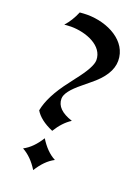

<svg xmlns="http://www.w3.org/2000/svg" viewBox="-147 -846 663 907"><g transform="rotate(20 184.0 -392.5)"><path d="M129 -781C117 -781 105 -780 92 -779C79 -748 63 -722 43 -700C58 -701 69 -702 76 -702C154 -702 243 -666 243 -594C243 -570 222 -532 181 -480L157 -448C108 -385 79 -328 70 -279C86 -252 116 -228 161 -209C181 -242 205 -268 232 -285C177 -303 150 -330 150 -367C150 -391 173 -421 219 -458L254 -487C312 -533 341 -579 341 -626C341 -725 234 -781 129 -781ZM220 -84C189 -100 163 -127 140 -164C117 -127 91 -100 60 -84C91 -67 117 -41 140 -4C163 -41 189 -68 220 -84Z"/></g></svg>

Font: Ponomar Unicode
Style: Regular
Weight: 400
Version: 1.3